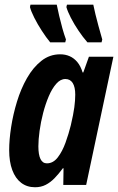

<svg xmlns="http://www.w3.org/2000/svg" viewBox="-20 -786 502 816"><path d="M128.9 9.8Q94.7 9.8 70.1 -9Q45.4 -27.8 32.2 -63.2Q19 -98.6 19 -147.9Q19 -191.9 27.3 -245.8Q35.6 -299.8 52.2 -354.2Q68.8 -408.7 94.7 -454.1Q120.6 -499.5 155.8 -527.3Q190.9 -555.2 235.8 -555.2Q257.8 -555.2 276.1 -547.1Q294.4 -539.1 308.6 -522.2Q322.8 -505.4 331.1 -478H334L357.9 -544.9H461.9L346.2 0H249L250 -70.8H247.1Q229.5 -46.9 211.9 -28.8Q194.3 -10.7 174.3 -0.5Q154.3 9.8 128.9 9.8ZM179.2 -91.8Q206.1 -91.8 225.6 -117.2Q245.1 -142.6 258.5 -179.9Q272 -217.3 280.8 -252.9Q292 -300.3 295.9 -330.1Q299.8 -359.9 299.8 -383.8Q299.8 -416 289.1 -433.1Q278.3 -450.2 257.8 -450.2Q236.8 -450.2 219 -429.9Q201.2 -409.7 187.3 -377Q173.3 -344.2 163.3 -305.7Q153.3 -267.1 148.2 -229.7Q143.1 -192.4 143.1 -164.1Q143.1 -128.4 152.1 -110.1Q161.1 -91.8 179.2 -91.8ZM351.6 -606Q332 -628.4 313.5 -656Q294.9 -683.6 281.2 -710.2Q267.6 -736.8 262.2 -755.9L264.6 -766.1H376.5Q380.4 -747.6 385.7 -725.1Q391.1 -702.6 398.4 -676Q405.8 -649.4 414.6 -618.2L411.6 -606ZM193.4 -606Q176.3 -626.5 158 -654.8Q139.6 -683.1 125.7 -710.7Q111.8 -738.3 107.4 -755.9L109.4 -766.1H221.2Q225.6 -744.1 231.7 -718Q237.8 -691.9 245.1 -665.8Q252.4 -639.6 260.3 -618.2L257.3 -606Z"/></svg>

Font: Open Sans Condensed
Style: Italic
Weight: 400
Width: 3
Italic angle: -12°
Designer: Monotype Design Team
Foundry: Monotype Imaging Inc.
Version: Version 3.000